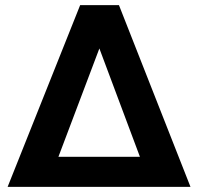

<svg xmlns="http://www.w3.org/2000/svg" viewBox="-20 -731 771 751"><path d="M293.5 -710.9H445.3L725.1 0H9.8ZM208.5 -117.7H527.3L368.7 -541.5Z"/></svg>

Font: Vazir
Style: Bold
Weight: 700
Designer: Saber Rastikerdar
Foundry: Saber Rastikerdar
Version: Version 30.0.0